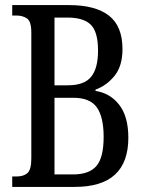

<svg xmlns="http://www.w3.org/2000/svg" viewBox="-20 -734 569 754"><path d="M28 0V-41H45Q73 -41 88 -54.5Q103 -68 103 -112V-606Q103 -650 86 -661.5Q69 -673 45 -673H28V-714H251Q355 -714 408 -672.5Q461 -631 461 -541Q461 -475 430 -436.5Q399 -398 355 -382V-377Q413 -368 448.5 -322Q484 -276 484 -193Q484 0 274 0ZM246 -399Q311 -399 338 -432.5Q365 -466 365 -535Q365 -609 336.5 -637Q308 -665 245 -665H194V-399ZM267 -49Q330 -49 358.5 -82Q387 -115 387 -196Q387 -274 360.5 -312Q334 -350 268 -350H194V-49Z"/></svg>

Font: Noto Serif Hebrew ExtraCondensed
Style: Regular
Weight: 400
Width: 2
Designer: Monotype Design Team
Foundry: Monotype Imaging Inc.
Version: Version 2.004; ttfautohint (v1.8.4.7-5d5b)